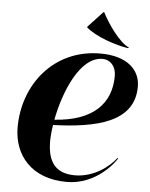

<svg xmlns="http://www.w3.org/2000/svg" viewBox="-55 -835 695 892"><g transform="rotate(5 292.0 -388.5)"><path d="M40.5 -219C41.5 -93 123.5 12 289.5 12C426.5 12 508.5 -99 518.5 -118L515.5 -120C482.5 -76 411.5 -22 324.5 -22C232.5 -22 197.5 -76 196.5 -167C196.5 -188 198.5 -216 203.5 -246C400.5 -253 580.5 -289 580.5 -458C580.5 -534 521.5 -596 394.5 -596C175.5 -596 39.5 -419 40.5 -219ZM207.5 -271C232.5 -402 300.5 -572 406.5 -572C441.5 -572 469.5 -544 469.5 -498C469.5 -370 388.5 -283 207.5 -271ZM394.5 -789H391.5L322.5 -715L321.5 -712C364.5 -673 462.5 -640 519.5 -632L523.5 -635C479.5 -654 423.5 -732 394.5 -789Z"/></g></svg>

Font: Beautique Display Medium
Style: Bold
Weight: 900
Italic angle: -12°
Designer: Nhat-Quang Ngo
Version: Version 1.100;Glyphs 3.2.3 (3260)